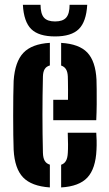

<svg xmlns="http://www.w3.org/2000/svg" viewBox="-20 -791 464 819"><path d="M38.2 -152Q37.2 -176.1 36.7 -214.9Q36.2 -253.7 36.2 -297.5Q36.2 -341.3 36.7 -381.1Q37.2 -420.9 38.2 -446.3Q43.7 -527.6 79.7 -565.6Q115.7 -603.6 192.7 -608.3V-511.8Q177.7 -507.7 170.7 -496.4Q163.7 -485.1 163.1 -464.9Q162.1 -424 161.6 -383.2Q161.1 -342.4 161.1 -301.6Q161.1 -260.7 161.6 -220.2Q162.1 -179.8 163.1 -139.1Q163.7 -117.2 170.7 -105.2Q177.6 -93.2 192.7 -88.6V8.5Q114.5 3.2 78.5 -34.3Q42.5 -71.9 38.2 -152ZM240.8 8.5V-88.2Q254.7 -92.9 261.4 -105Q268.2 -117.1 269.3 -139.1Q270.3 -153.1 270.2 -175.4Q270.2 -197.7 269 -224.9H390.6Q391.7 -214.6 392.2 -192Q392.6 -169.5 391.6 -152Q388 -71.5 352.8 -33.7Q317.6 4.1 240.8 8.5ZM207.2 -278.4V-365.2H270Q270.3 -388.4 270.2 -408.8Q270 -429.3 269.8 -444Q269.5 -458.8 269.3 -464.9Q268.4 -484.4 261.5 -495.6Q254.6 -506.9 240.8 -511.4V-608.1Q317.6 -603.6 352.6 -566.7Q387.6 -529.7 391.6 -451.1Q392.1 -438.8 392.4 -410.4Q392.7 -382 392.5 -346.8Q392.2 -311.7 390.6 -278.4ZM214.9 -635.6Q145.1 -635.6 113.3 -666.9Q81.5 -698.1 77.6 -770.6H152.9Q153.1 -732.5 167.4 -716Q181.8 -699.5 214.9 -699.5Q248.1 -699.5 262.4 -716Q276.8 -732.5 276.9 -770.6H352.1Q347.9 -698.1 316.1 -666.9Q284.3 -635.6 214.9 -635.6Z"/></svg>

Font: Big Shoulders Stencil Thin
Style: Regular
Weight: 100
Designer: Patric King
Foundry: XO Type Co
Version: Version 2.001